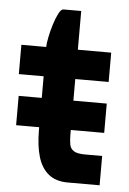

<svg xmlns="http://www.w3.org/2000/svg" viewBox="-49 -683 484 721"><g transform="rotate(5 193.0 -323.0)"><path d="M21.8 -308H353.8V-197.5H21.8ZM15.2 -500H353.8V-389.5H15.2ZM108.8 -200H228V-178.8Q228 -157.8 230.9 -142.5Q233.8 -127.2 246.6 -118.9Q259.5 -110.5 290.2 -110.5H353.8V0H233.8Q188.8 0 161.1 -22.4Q133.5 -44.8 121.1 -86.4Q108.8 -128 108.8 -186.5ZM228 -200H108.8V-500.2Q108.8 -512.2 113.5 -536.2Q118.2 -560.2 126.1 -585.6Q134 -611 143.1 -628.5Q152.2 -646 161.2 -646H228Z"/></g></svg>

Font: Haskoy
Style: Regular
Weight: 400
Designer: Ertekin Erdin
Foundry: Ertekin Erdin
Version: Version 1.500